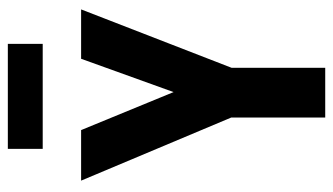

<svg xmlns="http://www.w3.org/2000/svg" viewBox="-200 -650 850 490"><g transform="rotate(-90 225.0 -405.0)"><path d="M170 0V-240L9 -623H138L235 -387L320 -623H446L297 -239V0ZM90 -721V-810H358V-721Z"/></g></svg>

Font: Inconsolata SemiCondensed Black
Style: Regular
Weight: 900
Width: 4
Monospace: yes
Designer: Raph Levien, Cyreal, Brenton Simpson
Foundry: Raph Levien, Cyreal, Google
Version: Version 3.001; ttfautohint (v1.8.2.53-6de2)